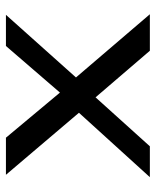

<svg xmlns="http://www.w3.org/2000/svg" viewBox="41 -566 525 647"><g transform="rotate(-90 303.5 -242.5)"><path d="M366 -249 579 0H456L299 -183L134 0H30L247 -239L38 -485H163L315 -303L472 -485H577Z"/></g></svg>

Font: Sarpanch Medium
Style: Regular
Weight: 500
Designer: Manushi Parikh (Devanagari and Latin), Jyotish Sonowal (Devanagari)
Foundry: Indian Type Foundry
Version: Version 2.004;PS 1.0;hotconv 1.0.78;makeotf.lib2.5.61930; tt